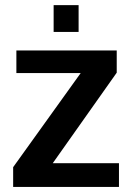

<svg xmlns="http://www.w3.org/2000/svg" viewBox="-20 -735 517 755"><path d="M190.9 -609.4V-714.8H289.1V-609.4ZM31.7 0V-77.6L297.4 -447.8H44.4V-536.6H439V-449.2L187.5 -93.3H447.8V0Z"/></svg>

Font: Oxygen
Style: Bold
Weight: 700
Designer: vernon adams
Foundry: Vernon Adams
Version: Version 0.2.3 webfont; ttfautohint (v0.93.3-1d66) -l 8 -r 50